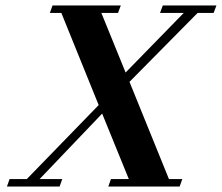

<svg xmlns="http://www.w3.org/2000/svg" viewBox="-20 -683 812 703"><path d="M5.4 0 15.1 -27.3H78.1L341.3 -298.3L204.6 -635.7H162.6L172.4 -663.1H422.4L412.1 -635.7H351.1L439.9 -417.5L652.8 -635.7H565.9L576.2 -663.1H772.5L762.2 -635.7H703.6L454.1 -383.3L598.6 -27.3H647.5L637.7 0H376.5L386.2 -27.3H451.7L354 -267.1L125 -27.3H208L198.2 0Z"/></svg>

Font: Elstob 18pt
Style: Bold Italic
Weight: 700
Italic angle: -20°
Designer: Peter S. Baker
Version: Version 1.015